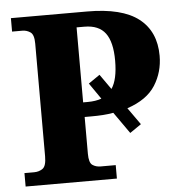

<svg xmlns="http://www.w3.org/2000/svg" viewBox="-52 -763 755 811"><g transform="rotate(-5 326.0 -357.0)"><path d="M24 0V-57H65Q86 -57 101.5 -68Q117 -79 117 -120V-598Q117 -636 101.5 -646.5Q86 -657 68 -657H24V-714H347Q495 -714 565.5 -659Q636 -604 636 -501Q636 -432 600.5 -376Q565 -320 481 -292L532 -220L484 -187L420 -278Q398 -274 375 -272.5Q352 -271 325 -271H298V-115Q298 -77 312.5 -67Q327 -57 347 -57H411V0ZM316 -333Q350 -333 375 -342L328 -410L376 -443L421 -379Q447 -417 447 -497Q447 -576 419 -613.5Q391 -651 330 -651H297V-333Z"/></g></svg>

Font: Noto Serif ExtraBold
Style: Regular
Weight: 800
Designer: Monotype Design Team
Foundry: Monotype Imaging Inc.
Version: Version 2.014